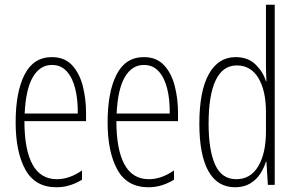

<svg xmlns="http://www.w3.org/2000/svg" viewBox="-20 -831 1248 810"><path d="M199 -590Q252 -590 283.5 -556.5Q315 -523 329 -469Q343 -415 343 -354V-320H83Q83 -200 117 -137.5Q151 -75 220 -75Q273 -75 326 -112V-73Q304 -59 276.5 -50Q249 -41 218 -41Q128 -41 87 -115.5Q46 -190 46 -315Q46 -442 83.5 -516Q121 -590 199 -590ZM199 -557Q149 -557 119 -506.5Q89 -456 84 -352H308Q309 -408 298 -454.5Q287 -501 262.5 -529Q238 -557 199 -557Z M587 -590Q640 -590 671.5 -556.5Q703 -523 717 -469Q731 -415 731 -354V-320H471Q471 -200 505 -137.5Q539 -75 608 -75Q661 -75 714 -112V-73Q692 -59 664.5 -50Q637 -41 606 -41Q516 -41 475 -115.5Q434 -190 434 -315Q434 -442 471.5 -516Q509 -590 587 -590ZM587 -557Q537 -557 507 -506.5Q477 -456 472 -352H696Q697 -408 686 -454.5Q675 -501 650.5 -529Q626 -557 587 -557Z M972 -41Q897 -41 859 -109.5Q821 -178 821 -309Q821 -447 861 -518.5Q901 -590 974 -590Q1027 -590 1059 -558Q1091 -526 1102 -488H1104Q1103 -507 1102.5 -524Q1102 -541 1102 -557V-811H1139V-51H1110L1104 -149H1102Q1094 -123 1078 -98Q1062 -73 1035.5 -57Q1009 -41 972 -41ZM977 -75Q1037 -75 1069.5 -129.5Q1102 -184 1102 -277V-358Q1102 -449 1070 -502Q1038 -555 979 -555Q920 -555 890 -492.5Q860 -430 860 -309Q860 -198 887.5 -136.5Q915 -75 977 -75Z"/></svg>

Font: Noto Sans Tamil UI ExtraCondensed ExtraLight
Style: Regular
Weight: 200
Width: 2
Designer: Jelle Bosma - Monotype Design Team
Foundry: Monotype Imaging Inc.
Version: Version 2.004; ttfautohint (v1.8.4.7-5d5b)